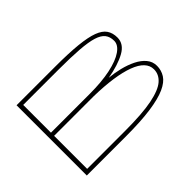

<svg xmlns="http://www.w3.org/2000/svg" viewBox="-102 -914 1204 1204"><g transform="rotate(-45 500.0 -311.5)"><path d="M107 0V-623H451Q569 -623 647.5 -615Q726 -607 771.5 -590Q817 -573 836 -545Q855 -517 855 -476Q855 -419 795 -386Q735 -353 638 -336Q684 -332 731 -320.5Q778 -309 817.5 -289.5Q857 -270 881 -241.5Q905 -213 905 -175Q905 -136 884.5 -103.5Q864 -71 813.5 -48Q763 -25 674.5 -12.5Q586 0 449 0ZM138 -349H481Q588 -349 665.5 -365.5Q743 -382 784.5 -411Q826 -440 826 -476Q826 -512 808 -535Q790 -558 748 -571Q706 -584 633.5 -589.5Q561 -595 453 -595H138ZM138 -28H473Q627 -28 714.5 -45.5Q802 -63 839 -95.5Q876 -128 876 -173Q876 -242 775.5 -279.5Q675 -317 489 -321H138Z"/></g></svg>

Font: Inconsolata UltraExpanded ExtraLight
Style: Regular
Weight: 200
Width: 9
Monospace: yes
Designer: Raph Levien, Cyreal, Brenton Simpson
Foundry: Raph Levien, Cyreal, Google
Version: Version 3.001; ttfautohint (v1.8.2.53-6de2)